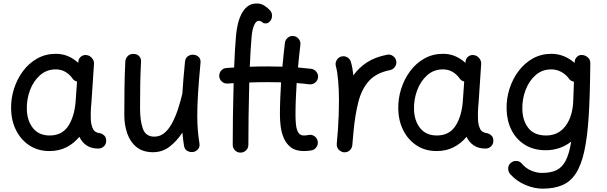

<svg xmlns="http://www.w3.org/2000/svg" viewBox="-20 -852 3576 1132"><path d="M560.1 23.9Q517.6 23.9 490.2 5.1Q462.9 -13.7 447.8 -45.4Q416 -6.3 371.8 16.1Q327.6 38.6 272 38.6Q204.1 38.6 153.8 5.6Q103.5 -27.3 75.2 -83.3Q46.9 -139.2 45.4 -208.5Q43.9 -269.5 62.3 -327.6Q80.6 -385.7 115.5 -432.6Q150.4 -479.5 199.5 -507.1Q248.5 -534.7 309.1 -534.7Q348.1 -534.7 380.9 -520.8Q413.6 -506.8 441.4 -481.4L441.9 -487.8Q442.9 -506.3 457.3 -518.1Q471.7 -529.8 490.2 -527.3Q509.3 -524.9 522.2 -509.5Q535.2 -494.1 534.2 -475.6L519 -247.1Q518.1 -233.9 516.6 -221.2Q515.1 -201.7 514.9 -180.2Q514.6 -158.7 515.6 -143.6Q517.6 -113.8 528.3 -91.6Q539.1 -69.3 573.2 -65.9Q585 -62.5 595.5 -52.2Q606 -42 606 -22Q606.4 -2.9 592.8 10.5Q579.1 23.9 560.1 23.9ZM272.9 -53.2Q347.2 -53.2 383.8 -111.3Q420.4 -169.4 426.3 -259.8L434.1 -371.1Q415 -376 405.8 -391.6Q389.2 -414.6 364.7 -428.7Q340.3 -442.9 308.6 -442.9Q254.4 -442.9 215.6 -408.2Q176.8 -373.5 156.7 -319.6Q136.7 -265.6 138.2 -207Q140.1 -139.2 174.8 -96.2Q209.5 -53.2 272.9 -53.2Z M1162.1 -480.5Q1152.3 -376 1147.7 -302.7Q1143.1 -229.5 1143.1 -172.9Q1143.1 -126 1146.2 -86.7Q1149.4 -47.4 1155.8 -7.3Q1159.2 13.7 1148.4 26.6Q1137.7 39.6 1122.1 43.5Q1104 47.4 1086.4 38.8Q1068.8 30.3 1064.9 7.3Q1058.6 -32.7 1055.2 -70.3Q1022.9 -20.5 980.2 12.5Q937.5 45.4 882.3 45.4Q822.8 45.4 785.4 15.4Q748 -14.6 730.5 -64.7Q712.9 -114.7 712.9 -173.8Q712.9 -251 713.9 -329.3Q714.8 -407.7 718.8 -489.3Q719.7 -506.3 732.2 -520.3Q744.6 -534.2 766.1 -534.2Q788.6 -534.2 800.5 -520.8Q812.5 -507.3 811.5 -489.3Q808.1 -423.3 806.9 -361.6Q805.7 -299.8 805.7 -215.8Q805.7 -139.2 822.5 -92.8Q839.4 -46.4 890.1 -46.4Q923.8 -46.4 950 -68.6Q976.1 -90.8 995.6 -127.9Q1015.1 -165 1029.8 -210Q1044.4 -254.9 1055.2 -300.3V-301.3Q1057.6 -341.3 1061.5 -387.9Q1065.4 -434.6 1070.8 -489.3Q1073.2 -511.2 1088.9 -521.2Q1104.5 -531.2 1122.1 -529.3Q1139.2 -527.8 1151.9 -515.6Q1164.6 -503.4 1162.1 -480.5Z M1558.1 -460.4Q1602.1 -460.4 1645 -459Q1647.9 -494.1 1651.9 -529.1Q1655.8 -564 1659.7 -599.1Q1662.1 -617.7 1677 -629.9Q1691.9 -642.1 1710.4 -639.6Q1729 -637.7 1741.2 -622.3Q1753.4 -606.9 1751 -588.4Q1747.1 -554.7 1743.4 -521Q1739.7 -487.3 1736.8 -454.1Q1777.3 -450.7 1814.9 -446.3Q1833.5 -443.8 1845.5 -428.5Q1857.4 -413.1 1855 -394.5Q1852.5 -376 1837.2 -364.3Q1821.8 -352.5 1803.2 -355Q1768.6 -359.4 1729 -362.3Q1726.1 -315.4 1724.1 -268.3Q1722.2 -221.2 1722.2 -173.3Q1722.2 -144 1725.1 -116.5Q1728 -88.9 1738.5 -71Q1749 -53.2 1771.5 -53.2Q1784.7 -53.2 1799.8 -56.2Q1818.4 -60.1 1834 -49.1Q1849.6 -38.1 1853 -19.5Q1856.9 -1 1845.9 14.9Q1835 30.8 1816.4 34.7Q1804.2 36.6 1793 37.6Q1781.7 38.6 1771.5 38.6Q1723.1 38.6 1694.8 16.6Q1666.5 -5.4 1652.6 -39.1Q1638.7 -72.8 1634.5 -108.9Q1630.4 -145 1630.4 -173.3Q1630.4 -222.2 1632.3 -270.5Q1634.3 -318.8 1637.2 -366.7Q1599.6 -367.7 1558.1 -367.7Q1503.9 -367.7 1449.7 -365.7Q1446.8 -267.1 1445.6 -168.9Q1444.3 -70.8 1444.3 2Q1444.3 21 1430.7 34.4Q1417 47.9 1397.9 47.9Q1378.9 47.9 1365.5 34.4Q1352.1 21 1352.1 2Q1352.1 -70.3 1353.3 -166.7Q1354.5 -263.2 1357.4 -361.8Q1339.4 -360.8 1321.8 -359.4Q1302.7 -358.4 1288.3 -370.8Q1273.9 -383.3 1272.5 -402.3Q1271.5 -421.4 1283.9 -435.8Q1296.4 -450.2 1315.4 -451.2Q1338.4 -452.6 1360.4 -454.1Q1362.3 -506.8 1365.2 -554.9Q1368.2 -603 1371.6 -643.1Q1374 -670.9 1380.9 -703.6Q1387.7 -736.3 1401.6 -765.4Q1415.5 -794.4 1438 -813Q1460.4 -831.5 1493.7 -831.5Q1518.6 -831.5 1538.3 -819.1Q1558.1 -806.6 1573.2 -789.6Q1584.5 -776.4 1583.7 -758.1Q1583 -739.7 1573.7 -728.5Q1563 -716.3 1553 -714.6Q1543 -712.9 1533.2 -715.8Q1517.6 -729.5 1504.9 -729.5Q1490.2 -729.5 1478.8 -704.6Q1467.3 -679.7 1463.4 -635.3Q1460 -598.1 1457.5 -553.2Q1455.1 -508.3 1452.6 -458.5Q1479 -459.5 1505.4 -460Q1531.7 -460.4 1558.1 -460.4Z M2006.8 45.9Q2000 44.9 1993.7 42Q1970.7 32.2 1965.8 8.3Q1965.8 7.8 1965.8 7.3Q1965.8 6.8 1965.8 6.3Q1964.8 1 1965.3 -4.9Q1965.3 -6.3 1965.8 -7.8Q1967.3 -26.9 1968.8 -45.9Q1970.2 -64.9 1972.2 -83.5Q1975.1 -125 1976.8 -170.2Q1978.5 -215.3 1978.5 -259.8Q1978.5 -322.3 1973.6 -377.2Q1968.8 -432.1 1960.4 -460.9Q1955.1 -479 1964.4 -496.1Q1973.6 -513.2 1991.7 -518.6Q2009.8 -523.9 2026.6 -514.6Q2043.5 -505.4 2048.8 -487.3Q2053.7 -470.2 2057.4 -450.2Q2061 -430.2 2063.5 -407.7Q2095.2 -452.6 2143.3 -484.1Q2191.4 -515.6 2261.7 -529.3Q2280.3 -533.2 2296.4 -522.2Q2312.5 -511.2 2315.9 -492.7Q2319.8 -474.6 2308.8 -458.5Q2297.9 -442.4 2279.3 -438.5Q2199.2 -422.9 2156 -375.5Q2112.8 -328.1 2093.3 -252.7Q2073.7 -177.2 2064.5 -78.1Q2061 -33.2 2057.1 4.4Q2056.6 10.3 2054.2 16.1Q2054.2 16.1 2054.2 16.6Q2053.7 17.1 2053.7 17.6Q2044.4 40.5 2020 45.4Q2019 45.4 2018.6 45.4Q2018.6 45.4 2018.1 45.4Q2012.7 46.4 2006.8 45.9Z M2842.8 23.9Q2800.3 23.9 2772.9 5.1Q2745.6 -13.7 2730.5 -45.4Q2698.7 -6.3 2654.5 16.1Q2610.4 38.6 2554.7 38.6Q2486.8 38.6 2436.5 5.6Q2386.2 -27.3 2357.9 -83.3Q2329.6 -139.2 2328.1 -208.5Q2326.7 -269.5 2345 -327.6Q2363.3 -385.7 2398.2 -432.6Q2433.1 -479.5 2482.2 -507.1Q2531.2 -534.7 2591.8 -534.7Q2630.9 -534.7 2663.6 -520.8Q2696.3 -506.8 2724.1 -481.4L2724.6 -487.8Q2725.6 -506.3 2740 -518.1Q2754.4 -529.8 2772.9 -527.3Q2792 -524.9 2804.9 -509.5Q2817.9 -494.1 2816.9 -475.6L2801.8 -247.1Q2800.8 -233.9 2799.3 -221.2Q2797.9 -201.7 2797.6 -180.2Q2797.4 -158.7 2798.3 -143.6Q2800.3 -113.8 2811 -91.6Q2821.8 -69.3 2856 -65.9Q2867.7 -62.5 2878.2 -52.2Q2888.7 -42 2888.7 -22Q2889.2 -2.9 2875.5 10.5Q2861.8 23.9 2842.8 23.9ZM2555.7 -53.2Q2629.9 -53.2 2666.5 -111.3Q2703.1 -169.4 2709 -259.8L2716.8 -371.1Q2697.8 -376 2688.5 -391.6Q2671.9 -414.6 2647.5 -428.7Q2623 -442.9 2591.3 -442.9Q2537.1 -442.9 2498.3 -408.2Q2459.5 -373.5 2439.5 -319.6Q2419.4 -265.6 2420.9 -207Q2422.9 -139.2 2457.5 -96.2Q2492.2 -53.2 2555.7 -53.2Z M3408.7 -527.8H3410.6Q3413.6 -527.8 3416.5 -527.3Q3423.3 -526.4 3430.2 -523.4Q3458 -511.2 3460 -485.4Q3460.9 -480.5 3460.4 -475.6L3460 -456.5Q3458.5 -287.1 3450.7 -164.6Q3442.9 -42 3424.8 40Q3406.7 122.1 3375.2 170.4Q3343.8 218.8 3295.4 239.5Q3247.1 260.3 3178.7 260.3Q3129.9 260.3 3078.1 238.5Q3026.4 216.8 2988.8 175.3Q2976.1 161.1 2976.1 141.8Q2976.1 122.6 2989.7 109.9Q3003.9 96.7 3023.7 96.9Q3043.5 97.2 3055.2 111.3Q3080.1 141.1 3112.8 154.3Q3145.5 167.5 3175.8 167.5Q3226.1 167.5 3260 151.6Q3293.9 135.7 3314.9 95.7Q3335.9 55.7 3347.7 -17.1Q3316.9 7.3 3279.1 20.5Q3241.2 33.7 3197.3 33.7Q3126.5 33.7 3075.2 2Q3023.9 -29.8 2996.1 -84.5Q2968.3 -139.2 2966.8 -208.5Q2965.3 -270 2983.9 -328.4Q3002.4 -386.7 3037.4 -433.1Q3072.3 -479.5 3121.3 -507.1Q3170.4 -534.7 3230.5 -534.7Q3269.5 -534.7 3304 -520.8Q3338.4 -506.8 3367.7 -481L3368.2 -487.8Q3369.1 -504.9 3381.3 -516.1Q3392.6 -528.3 3408.7 -527.8ZM3200.2 -53.2Q3272.5 -53.2 3314.7 -109.9Q3356.9 -166.5 3359.9 -259.8L3363.8 -370.1Q3342.8 -374 3332 -391.6Q3315.4 -413.6 3288.8 -428.2Q3262.2 -442.9 3230 -442.9Q3176.3 -442.9 3137.5 -408.7Q3098.6 -374.5 3078.4 -320.6Q3058.1 -266.6 3059.6 -207Q3061.5 -139.2 3095.9 -96.2Q3130.4 -53.2 3200.2 -53.2Z"/></svg>

Font: Mikhak Medium
Style: Regular
Weight: 500
Designer: Amin Abedi
Version: Version 3.3